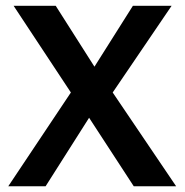

<svg xmlns="http://www.w3.org/2000/svg" viewBox="-20 -648 644 668"><path d="M592.8 0 372.1 -326.2 577.1 -627.9H442.4L308.6 -416L173.8 -627.9H27.3L226.6 -326.2L8.8 0H138.7L290 -238.3L445.3 0Z"/></svg>

Font: Namkio Khamti Book
Style: Bold
Weight: 800
Designer: Debbi Hosken
Foundry: SIL International
Version: Version 3.917